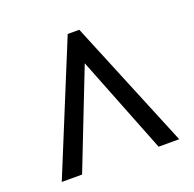

<svg xmlns="http://www.w3.org/2000/svg" viewBox="-90 -806 646 639"><g transform="rotate(-20 233.5 -486.0)"><path d="M25 -258 212 -714H253L441 -258H368L232 -603L97 -258Z"/></g></svg>

Font: Noto Serif Thai Condensed ExtraBold
Style: Regular
Weight: 800
Width: 3
Designer: Monotype Design Team
Foundry: Monotype Imaging Inc.
Version: Version 2.002; ttfautohint (v1.8.4.7-5d5b)